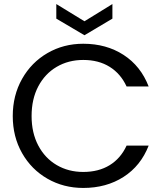

<svg xmlns="http://www.w3.org/2000/svg" viewBox="-20 -922 812 948"><path d="M391 -706Q505 -706 590 -651Q675 -596 714 -495H605Q576 -558 521.5 -592Q467 -626 391 -626Q318 -626 260 -592Q202 -558 169 -495.5Q136 -433 136 -349Q136 -266 169 -203.5Q202 -141 260 -107Q318 -73 391 -73Q467 -73 521.5 -106.5Q576 -140 605 -203H714Q675 -103 590 -48.5Q505 6 391 6Q294 6 214.5 -39.5Q135 -85 89 -166Q43 -247 43 -349Q43 -451 89 -532.5Q135 -614 214.5 -660Q294 -706 391 -706ZM535 -830 397 -748 258 -830V-902L397 -817L535 -902Z"/></svg>

Font: Poppins A&M
Style: Regular-A&M
Weight: 400
Designer: Ninad Kale (Devanagari), Jonny Pinhorn (Latin)
Foundry: Indian Type Foundry
Version: 4.004